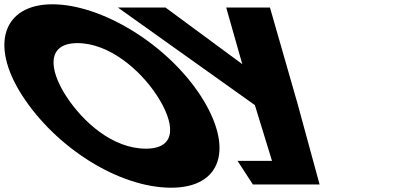

<svg xmlns="http://www.w3.org/2000/svg" viewBox="-322 -860 1863 895"><path d="M227.4 -825 866.1 -370 946 -110H785.5L856.8 0H979.8H1167.8L1065.2 -376L936.4 -825H732.4L807.4 -561L449.4 -825ZM-217.3 -413C-61.2 -172 232 15 476 15C713 15 769.8 -172 613.7 -413C457.6 -654 151.2 -840 -77.8 -840C-304.8 -840 -373.4 -654 -217.3 -413ZM-14.3 -413C-93.9 -536 -105.6 -659 39.4 -659C185.4 -659 331.1 -536 410.7 -413C490.4 -290 508.1 -167 358.1 -167C204.1 -167 65.4 -290 -14.3 -413Z"/></svg>

Font: Hussar
Style: BdOpOblSeven
Weight: 700
Foundry: Cannot Into Space Fonts
Version: Version 2.00